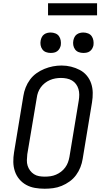

<svg xmlns="http://www.w3.org/2000/svg" viewBox="-20 -1147 640 1175"><path d="M253 8Q223 8 194 3Q165 -2 140.5 -15.5Q116 -29 98 -50.5Q80 -72 71 -99Q62 -126 61.5 -155.5Q61 -185 66 -215L123 -560Q127 -586 137 -611.5Q147 -637 163.5 -659.5Q180 -682 203 -698.5Q226 -715 252 -725.5Q278 -736 304 -741Q330 -746 357 -746Q387 -746 415 -739Q443 -732 468 -719Q493 -706 511 -684.5Q529 -663 538 -636Q547 -609 547.5 -579.5Q548 -550 543 -520L486 -175Q482 -149 472 -123.5Q462 -98 445.5 -75.5Q429 -53 406 -36.5Q383 -20 357.5 -9.5Q332 1 305.5 4.5Q279 8 253 8ZM254 -66Q272 -66 289 -68.5Q306 -71 322.5 -78Q339 -85 353.5 -96Q368 -107 379 -122Q390 -137 396 -153.5Q402 -170 405 -187L462 -532Q465 -550 465 -568Q465 -586 460 -602.5Q455 -619 445 -632.5Q435 -646 420.5 -654.5Q406 -663 388.5 -666.5Q371 -670 353 -670Q336 -670 319 -667Q302 -664 285.5 -657Q269 -650 254.5 -638.5Q240 -627 229.5 -612.5Q219 -598 213 -581.5Q207 -565 205 -548L147 -203Q145 -185 144.5 -167Q144 -149 149 -133Q154 -117 164 -103.5Q174 -90 188 -81Q202 -72 219 -69Q236 -66 254 -66ZM490 -823Q475 -823 461.5 -828Q448 -833 439.5 -844.5Q431 -856 428.5 -870.5Q426 -885 429 -900Q431 -910 436 -920Q441 -930 450 -936.5Q459 -943 469.5 -945.5Q480 -948 490 -948Q505 -948 519 -942.5Q533 -937 541 -925.5Q549 -914 551.5 -899.5Q554 -885 552 -870Q550 -860 544.5 -850Q539 -840 530 -833.5Q521 -827 510.5 -825Q500 -823 490 -823ZM290 -823Q275 -823 261.5 -828Q248 -833 239.5 -844.5Q231 -856 228.5 -870.5Q226 -885 229 -900Q231 -910 236 -920Q241 -930 250 -936.5Q259 -943 269.5 -945.5Q280 -948 290 -948Q305 -948 319 -942.5Q333 -937 341 -925.5Q349 -914 351.5 -899.5Q354 -885 352 -870Q350 -860 344.5 -850Q339 -840 330 -833.5Q321 -827 310.5 -825Q300 -823 290 -823ZM274 -1053V-1127H574V-1053Z"/></svg>

Font: Iosevka Slab Extended
Style: Italic
Weight: 400
Width: 7
Italic angle: -9°
Monospace: yes
Designer: Belleve Invis
Foundry: Belleve Invis
Version: Version 11.1.0; ttfautohint (v1.8.3)